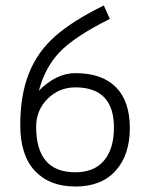

<svg xmlns="http://www.w3.org/2000/svg" viewBox="-20 -671 540 701"><path d="M359 -651 381 -602Q251 -537 197.5 -480.5Q144 -424 122 -340Q186 -404 255 -404Q352 -404 403 -353Q454 -302 454 -203.5Q454 -105 402 -47.5Q350 10 255.5 10Q161 10 107.5 -47Q54 -104 54 -214Q54 -324 85.5 -403Q117 -482 181 -538.5Q245 -595 359 -651ZM396 -205Q396 -352 255 -352Q196 -352 154 -310.5Q112 -269 112 -208Q112 -42 255 -42Q324 -42 360 -85Q396 -128 396 -205Z"/></svg>

Font: Lekton
Style: Regular
Weight: 400
Designer: Paolo Mazzetti, Luciano Perondi, Raffaele Flato, Elena Papassissa, Emilio Macchia, Michela Povoleri, Tobias Seemiller, R
Version: Version 34.000